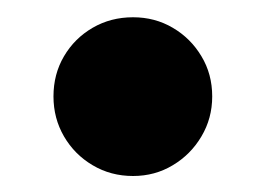

<svg xmlns="http://www.w3.org/2000/svg" viewBox="-20 -426 315 228"><path d="M138 -217Q111.5 -217 90 -229.8Q68.5 -242.5 56 -264Q43.5 -285.5 43.5 -311.5Q43.5 -338 56 -359.2Q68.5 -380.5 90 -393Q111.5 -405.5 138 -405.5Q164 -405.5 185.2 -393Q206.5 -380.5 219.2 -359.2Q232 -338 232 -311.5Q232 -285.5 219.2 -264Q206.5 -242.5 185.2 -229.8Q164 -217 138 -217Z"/></svg>

Font: Sono Medium
Style: Regular
Weight: 500
Designer: Tyler Finck
Foundry: Tyler Finck
Version: Version 2.112